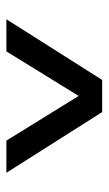

<svg xmlns="http://www.w3.org/2000/svg" viewBox="110 -850 338 598"><g transform="rotate(90 279.0 -551.0)"><path d="M329.1 -700.2 518.1 -401.9H418L278.8 -627L140.1 -401.9H40L229 -700.2Z"/></g></svg>

Font: Aldrich
Style: Regular
Weight: 400
Designer: Matthew Desmond
Foundry: Matthew Desmond
Version: Version 1.001 2011